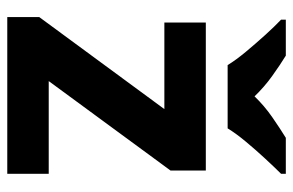

<svg xmlns="http://www.w3.org/2000/svg" viewBox="-159 -647 806 528"><g transform="rotate(90 244.0 -383.0)"><path d="M458 0H27V-88L280 -432H42V-546H449V-449L203 -114H458ZM159 -606Q145 -629 122.5 -656Q100 -683 76.5 -709Q53 -735 34 -753V-766H133Q159 -750 189 -728.5Q219 -707 245 -680Q271 -707 302 -728.5Q333 -750 359 -766H458V-753Q440 -735 416 -709Q392 -683 369.5 -656Q347 -629 333 -606Z"/></g></svg>

Font: Noto Sans IKEA
Style: Bold
Weight: 600
Designer: Monotype Design Team
Foundry: Monotype Imaging Inc.
Version: Version 2.001